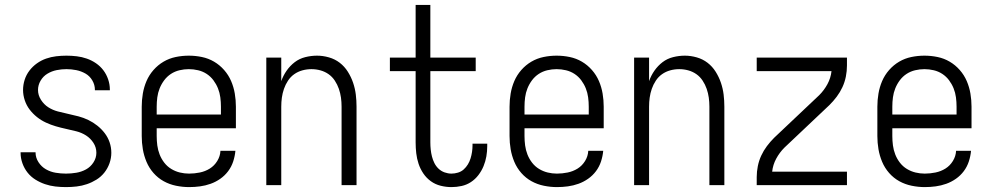

<svg xmlns="http://www.w3.org/2000/svg" viewBox="-20 -755 4040 783"><path d="M249 8Q227 8 205.5 5.5Q184 3 163.5 -4Q143 -11 124.5 -22.5Q106 -34 92.5 -51Q79 -68 71.5 -89Q64 -110 64 -131V-134H125V-133Q125 -112 137 -93.5Q149 -75 167.5 -64.5Q186 -54 207 -50.5Q228 -47 249 -47Q270 -47 291 -50.5Q312 -54 330.5 -64Q349 -74 361 -92.5Q373 -111 373 -132Q373 -154 361 -172.5Q349 -191 331 -202.5Q313 -214 291.5 -219.5Q270 -225 249 -229.5Q228 -234 207.5 -240Q187 -246 167.5 -255Q148 -264 131 -277.5Q114 -291 101 -308Q88 -325 81 -346Q74 -367 74 -388Q74 -409 80.5 -429.5Q87 -450 100 -467Q113 -484 130.5 -496.5Q148 -509 168 -516Q188 -523 209 -525.5Q230 -528 251 -528Q272 -528 293 -525.5Q314 -523 334 -516Q354 -509 371.5 -497Q389 -485 401.5 -468.5Q414 -452 421 -431.5Q428 -411 428 -390V-387H367V-389Q367 -409 356.5 -427Q346 -445 328.5 -455Q311 -465 291 -469Q271 -473 251 -473Q231 -473 211 -469Q191 -465 173.5 -454.5Q156 -444 145.5 -426Q135 -408 135 -388Q135 -367 147 -348Q159 -329 177 -317.5Q195 -306 216 -300.5Q237 -295 258 -290.5Q279 -286 300 -280.5Q321 -275 340.5 -265.5Q360 -256 377 -242.5Q394 -229 407 -212Q420 -195 427 -174.5Q434 -154 434 -132Q434 -110 426.5 -89Q419 -68 405.5 -51Q392 -34 373.5 -22.5Q355 -11 334.5 -4Q314 3 292.5 5.5Q271 8 249 8Z M751 8Q725 8 698 2.5Q671 -3 647.5 -16Q624 -29 606 -49.5Q588 -70 577.5 -95Q567 -120 562.5 -146.5Q558 -173 558 -200V-320Q558 -347 562.5 -373.5Q567 -400 577.5 -424.5Q588 -449 606 -469.5Q624 -490 647 -503.5Q670 -517 696.5 -522.5Q723 -528 750 -528Q777 -528 803.5 -522.5Q830 -517 853 -503.5Q876 -490 894 -469.5Q912 -449 922.5 -424.5Q933 -400 937.5 -373.5Q942 -347 942 -320V-232H619V-200Q619 -181 621.5 -162Q624 -143 631 -125Q638 -107 650 -91.5Q662 -76 678.5 -66Q695 -56 713.5 -51.5Q732 -47 751 -47Q773 -47 795 -51.5Q817 -56 835.5 -67.5Q854 -79 866 -98.5Q878 -118 879 -140H940Q938 -118 931 -96.5Q924 -75 910.5 -57Q897 -39 878.5 -26Q860 -13 839 -5.5Q818 2 796 5Q774 8 751 8ZM619 -288H881V-320Q881 -339 878.5 -358Q876 -377 869 -394.5Q862 -412 850.5 -427.5Q839 -443 823 -453.5Q807 -464 788 -468.5Q769 -473 750 -473Q731 -473 712 -468.5Q693 -464 677 -453.5Q661 -443 649.5 -427.5Q638 -412 631 -394.5Q624 -377 621.5 -358Q619 -339 619 -320Z M1066 0V-520H1127V-424Q1135 -447 1149 -467Q1163 -487 1182 -501.5Q1201 -516 1225 -522Q1249 -528 1273 -528Q1297 -528 1321.5 -521Q1346 -514 1365.5 -499Q1385 -484 1398.5 -462.5Q1412 -441 1420 -417.5Q1428 -394 1431 -369.5Q1434 -345 1434 -320V0H1373V-320Q1373 -339 1370.5 -357Q1368 -375 1362 -392.5Q1356 -410 1345.5 -426Q1335 -442 1320 -452.5Q1305 -463 1287 -468Q1269 -473 1250 -473Q1231 -473 1213 -468Q1195 -463 1180 -452.5Q1165 -442 1154.5 -426Q1144 -410 1138 -392.5Q1132 -375 1129.5 -357Q1127 -339 1127 -320V0Z M1821 8Q1799 8 1777 2.5Q1755 -3 1737 -16Q1719 -29 1706.5 -47.5Q1694 -66 1687 -87Q1680 -108 1677.5 -130Q1675 -152 1675 -174V-465H1570V-520H1675V-735H1735V-520H1920V-465H1735V-174Q1735 -160 1736.5 -145.5Q1738 -131 1741.5 -117Q1745 -103 1751.5 -90Q1758 -77 1768.5 -67Q1779 -57 1793 -52Q1807 -47 1821 -47Q1834 -47 1847.5 -51Q1861 -55 1871 -64Q1881 -73 1888 -84.5Q1895 -96 1899 -109Q1903 -122 1905 -135.5Q1907 -149 1907 -162V-169H1967V-159Q1967 -138 1963.5 -117.5Q1960 -97 1952 -77.5Q1944 -58 1931 -41Q1918 -24 1900.5 -12.5Q1883 -1 1862.5 3.5Q1842 8 1821 8Z M2251 8Q2225 8 2198 2.5Q2171 -3 2147.5 -16Q2124 -29 2106 -49.5Q2088 -70 2077.5 -95Q2067 -120 2062.5 -146.5Q2058 -173 2058 -200V-320Q2058 -347 2062.5 -373.5Q2067 -400 2077.5 -424.5Q2088 -449 2106 -469.5Q2124 -490 2147 -503.5Q2170 -517 2196.5 -522.5Q2223 -528 2250 -528Q2277 -528 2303.5 -522.5Q2330 -517 2353 -503.5Q2376 -490 2394 -469.5Q2412 -449 2422.5 -424.5Q2433 -400 2437.5 -373.5Q2442 -347 2442 -320V-232H2119V-200Q2119 -181 2121.5 -162Q2124 -143 2131 -125Q2138 -107 2150 -91.5Q2162 -76 2178.5 -66Q2195 -56 2213.5 -51.5Q2232 -47 2251 -47Q2273 -47 2295 -51.5Q2317 -56 2335.5 -67.5Q2354 -79 2366 -98.5Q2378 -118 2379 -140H2440Q2438 -118 2431 -96.5Q2424 -75 2410.5 -57Q2397 -39 2378.5 -26Q2360 -13 2339 -5.5Q2318 2 2296 5Q2274 8 2251 8ZM2119 -288H2381V-320Q2381 -339 2378.5 -358Q2376 -377 2369 -394.5Q2362 -412 2350.5 -427.5Q2339 -443 2323 -453.5Q2307 -464 2288 -468.5Q2269 -473 2250 -473Q2231 -473 2212 -468.5Q2193 -464 2177 -453.5Q2161 -443 2149.5 -427.5Q2138 -412 2131 -394.5Q2124 -377 2121.5 -358Q2119 -339 2119 -320Z M2566 0V-520H2627V-424Q2635 -447 2649 -467Q2663 -487 2682 -501.5Q2701 -516 2725 -522Q2749 -528 2773 -528Q2797 -528 2821.5 -521Q2846 -514 2865.5 -499Q2885 -484 2898.5 -462.5Q2912 -441 2920 -417.5Q2928 -394 2931 -369.5Q2934 -345 2934 -320V0H2873V-320Q2873 -339 2870.5 -357Q2868 -375 2862 -392.5Q2856 -410 2845.5 -426Q2835 -442 2820 -452.5Q2805 -463 2787 -468Q2769 -473 2750 -473Q2731 -473 2713 -468Q2695 -463 2680 -452.5Q2665 -442 2654.5 -426Q2644 -410 2638 -392.5Q2632 -375 2629.5 -357Q2627 -339 2627 -320V0Z M3066 0V-33Q3066 -55 3070.5 -77.5Q3075 -100 3084.5 -120.5Q3094 -141 3107.5 -159Q3121 -177 3137 -193L3321 -367Q3341 -387 3354.5 -412Q3368 -437 3371 -465H3066V-520H3434V-488Q3434 -465 3429.5 -442.5Q3425 -420 3415.5 -399.5Q3406 -379 3392.5 -361Q3379 -343 3363 -327L3179 -153Q3159 -133 3145.5 -108Q3132 -83 3129 -55H3434V0Z M3751 8Q3725 8 3698 2.5Q3671 -3 3647.5 -16Q3624 -29 3606 -49.5Q3588 -70 3577.5 -95Q3567 -120 3562.5 -146.5Q3558 -173 3558 -200V-320Q3558 -347 3562.5 -373.5Q3567 -400 3577.5 -424.5Q3588 -449 3606 -469.5Q3624 -490 3647 -503.5Q3670 -517 3696.5 -522.5Q3723 -528 3750 -528Q3777 -528 3803.5 -522.5Q3830 -517 3853 -503.5Q3876 -490 3894 -469.5Q3912 -449 3922.5 -424.5Q3933 -400 3937.5 -373.5Q3942 -347 3942 -320V-232H3619V-200Q3619 -181 3621.5 -162Q3624 -143 3631 -125Q3638 -107 3650 -91.5Q3662 -76 3678.5 -66Q3695 -56 3713.5 -51.5Q3732 -47 3751 -47Q3773 -47 3795 -51.5Q3817 -56 3835.5 -67.5Q3854 -79 3866 -98.5Q3878 -118 3879 -140H3940Q3938 -118 3931 -96.5Q3924 -75 3910.5 -57Q3897 -39 3878.5 -26Q3860 -13 3839 -5.5Q3818 2 3796 5Q3774 8 3751 8ZM3619 -288H3881V-320Q3881 -339 3878.5 -358Q3876 -377 3869 -394.5Q3862 -412 3850.5 -427.5Q3839 -443 3823 -453.5Q3807 -464 3788 -468.5Q3769 -473 3750 -473Q3731 -473 3712 -468.5Q3693 -464 3677 -453.5Q3661 -443 3649.5 -427.5Q3638 -412 3631 -394.5Q3624 -377 3621.5 -358Q3619 -339 3619 -320Z"/></svg>

Font: Iosevka Curly Light
Style: Regular
Weight: 300
Monospace: yes
Designer: Belleve Invis
Foundry: Belleve Invis
Version: Version 22.1.2; ttfautohint (v1.8.4)